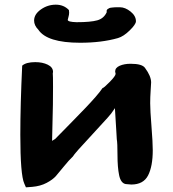

<svg xmlns="http://www.w3.org/2000/svg" viewBox="-20 -794 741 822"><path d="M67 -217Q67 -345 75 -513Q92 -528 131 -528Q162 -528 184.5 -517Q207 -506 207 -486Q207 -485 206.5 -483Q206 -481 206 -480Q207 -471 207 -423Q207 -340 205 -280L203 -191L216 -199Q223 -206 250.5 -234Q278 -262 298 -282.5Q318 -303 344 -330Q370 -357 389.5 -379.5Q409 -402 419 -417Q424 -417 449.5 -443Q475 -469 475 -478Q475 -479 474 -482.5Q473 -486 473 -488Q473 -504 492.5 -512.5Q512 -521 539 -521Q589 -521 601 -503Q627 -468 627 -441Q627 -436 625 -407Q623 -378 623 -352Q623 -322 628.5 -253Q634 -184 634 -151Q634 -82 614 -43Q594 -4 542 -4Q536 -4 518 -6Q497 -10 490 -44Q483 -78 483 -130Q483 -182 480 -198Q480 -200 478 -232.5Q476 -265 475 -281L472 -331L463 -318Q459 -308 378.5 -222Q298 -136 292 -124Q275 -108 254 -82Q233 -56 219.5 -40.5Q206 -25 179.5 -11Q153 3 118 6L91 8L84 -8Q67 -45 67 -217ZM126 -706Q126 -733 155 -753.5Q184 -774 219 -774Q253 -774 275 -751Q276 -747 276 -740Q276 -731 273 -721Q270 -711 270 -709Q270 -700 308 -699Q368 -699 396.5 -707Q425 -715 437 -742Q436 -747 437 -750Q438 -753 441.5 -755.5Q445 -758 448.5 -759.5Q452 -761 458.5 -761.5Q465 -762 468.5 -762.5Q472 -763 479.5 -763Q487 -763 489 -763H493Q516 -763 539 -744.5Q562 -726 562 -703Q562 -690 535.5 -664Q509 -638 485 -631Q415 -611 323 -611Q181 -611 144 -667Q126 -685 126 -706Z"/></svg>

Font: NaniFont Regular
Style: Regular
Weight: 400
Designer: Nanigashitei
Version: Version 1.036